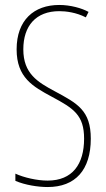

<svg xmlns="http://www.w3.org/2000/svg" viewBox="-20 -744 429 774"><path d="M346 -185C346 -299 292 -327 201 -376C132 -413 74 -447 74 -545C74 -640 125 -699 219 -699C246 -699 287 -694 326 -674L337 -696C310 -711 264 -724 219 -724C117 -724 47 -663 47 -545C47 -431 113 -395 189 -354C277 -307 319 -280 319 -185C319 -82 272 -16 172 -16C129 -16 77 -28 42 -44V-15C81 2 134 10 172 10C284 10 346 -59 346 -185Z"/></svg>

Font: Noto Sans Kannada ExtraCondensed Thin
Style: Regular
Weight: 100
Width: 2
Designer: Jelle Bosma - Monotype Design Team
Foundry: Monotype Imaging Inc.
Version: Version 2.005